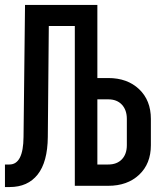

<svg xmlns="http://www.w3.org/2000/svg" viewBox="-26 -750 646 775"><path d="M-6 5V-86H12Q68 -86 69 -197L75 -730H367V-435H411Q488 -435 535.5 -390Q583 -345 583 -270V-164Q583 -89 535.5 -44.5Q488 0 411 0H276V-645H171L167 -197Q166 -96 126 -45.5Q86 5 13 5ZM367 -86H411Q446 -86 466 -107Q486 -128 486 -164V-270Q486 -306 466 -327.5Q446 -349 411 -349H367Z"/></svg>

Font: JetBrains Mono SemiBold
Style: Regular
Weight: 472
Monospace: yes
Designer: Philipp Nurullin, Konstantin Bulenkov
Foundry: JetBrains
Version: Version 2.305; ttfautohint (v1.8.4.7-5d5b)